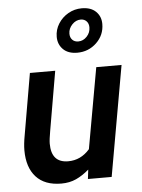

<svg xmlns="http://www.w3.org/2000/svg" viewBox="-54 -809 636 862"><g transform="rotate(-5 263.5 -378.0)"><path d="M35 -153Q35 -181 42 -219L90 -497H204L158 -230Q151 -191 151 -173Q151 -87 227 -87Q284 -87 324 -133L389 -497H503L415 0H308L313 -42Q284 -17 254.5 -3.5Q225 10 188 10Q113 10 74 -33Q35 -76 35 -153ZM224 -648Q224 -680 241 -707Q258 -734 286 -750Q314 -766 347 -766Q388 -766 410.5 -744Q433 -722 433 -688Q433 -638 397 -603.5Q361 -569 310 -569Q269 -569 246.5 -591.5Q224 -614 224 -648ZM374 -678Q374 -695 364 -705.5Q354 -716 338 -716Q316 -716 299 -698Q282 -680 282 -657Q282 -640 292 -629.5Q302 -619 319 -619Q341 -619 357.5 -636.5Q374 -654 374 -678Z"/></g></svg>

Font: Cabin SemiBold
Style: Italic
Weight: 600
Italic angle: -7°
Designer: Pablo Impallari
Foundry: Pablo Impallari. http://www.impallari.com Igino Marini. http://www.ikern.com
Version: Version 2.200